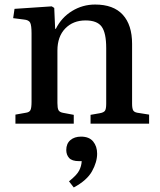

<svg xmlns="http://www.w3.org/2000/svg" viewBox="-20 -545 703 846"><path d="M48 0V-40L93 -48Q109 -50 114 -59.5Q119 -69 119 -96V-398Q119 -433 113 -445Q107 -457 85 -459L38 -465L44 -506L208 -517L219 -510L223 -418H226Q251 -468 297.5 -496.5Q344 -525 399 -525Q480 -525 521 -480Q562 -435 562 -352V-88Q562 -66 567.5 -57.5Q573 -49 593 -47L637 -40V0H379V-39L419 -46Q437 -49 442.5 -57Q448 -65 448 -88V-333Q448 -400 428 -427.5Q408 -455 357 -455Q302 -455 267.5 -419.5Q233 -384 233 -322V-91Q233 -69 237.5 -60Q242 -51 257 -48L305 -39V0ZM305 281 284 254Q318 227 328.5 207Q339 187 340 165H328Q297 165 284.5 151Q272 137 272 116Q272 88 290 72.5Q308 57 337 57Q373 57 390.5 78.5Q408 100 408 132Q408 169 385.5 209.5Q363 250 305 281Z"/></svg>

Font: Literata 36pt Medium
Style: Regular
Weight: 500
Designer: Latin by Veronika Burian and Jose Scaglione. Greek by Irene Vlachou. Cyrillic by Vera Evstafieva.
Foundry: TypeTogether
Version: Version 3.002